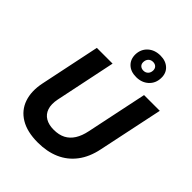

<svg xmlns="http://www.w3.org/2000/svg" viewBox="-274 -1146 1305 1305"><g transform="rotate(45 378.5 -494.0)"><path d="M322.3 10Q219.7 10 155 -29.1Q90.3 -68.1 66.6 -137.6Q42.9 -207.1 61.6 -297.1L151.6 -729H302.9L212.1 -292.6Q201.4 -239.3 213.8 -202.4Q226.1 -165.6 258.2 -146.7Q290.3 -127.9 337.7 -127.9Q387.3 -127.9 422.2 -146.1Q457.1 -164.3 479.9 -200.4Q502.7 -236.6 513.6 -290L605.4 -729H756.7L658.4 -260.7Q640 -170.6 594.1 -110.4Q548.3 -50.1 479.7 -20.1Q411.1 10 322.3 10ZM480.4 -777.3Q428.1 -777.3 397.6 -806.6Q367 -836 368 -884Q370 -935 405.1 -966.6Q440.3 -998.1 495.1 -998.1Q545.6 -998.1 576.7 -969.3Q607.9 -940.4 605.9 -891.7Q604.1 -841 569.1 -809.1Q534.1 -777.3 480.4 -777.3ZM484.6 -843.1Q504.3 -843.1 517.3 -855.8Q530.3 -868.4 531.3 -890.3Q531.6 -910.1 519.9 -921.1Q508.3 -932 489.7 -932Q469.3 -932 456.6 -919.3Q443.9 -906.6 442.9 -885.1Q441.9 -865.7 453.7 -854.4Q465.6 -843.1 484.6 -843.1Z"/></g></svg>

Font: Mona Sans ExtraLight
Style: Italic
Weight: 200
Italic angle: -11.6951°
Designer: Deni Anggara
Foundry: GitHub
Version: Version 2.000